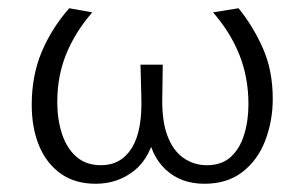

<svg xmlns="http://www.w3.org/2000/svg" viewBox="-20 -438 742 466"><path d="M212 8Q162 8 127.5 -16.5Q93 -41 75 -84Q57 -127 57 -184Q57 -254 81 -311.5Q105 -369 148 -418L204 -408Q163 -361 141 -307.5Q119 -254 119 -190Q119 -148 130.5 -113Q142 -78 165.5 -57.5Q189 -37 225 -37Q274 -37 300 -79Q326 -121 323 -205L321 -281H375L374 -208Q372 -147 386 -109.5Q400 -72 425.5 -54.5Q451 -37 482 -37Q518 -37 540 -57Q562 -77 572.5 -111Q583 -145 583 -185Q583 -250 561 -305Q539 -360 497 -408L559 -418Q594 -375 618 -321Q642 -267 642 -198Q642 -145 624 -97.5Q606 -50 569 -21Q532 8 476 8Q419 8 382 -26.5Q345 -61 337 -124H359Q346 -56 306 -24Q266 8 212 8Z"/></svg>

Font: Ysabeau Office Light
Style: Regular
Weight: 300
Designer: Christian Thalmann (Catharsis Fonts)
Version: Version 2.001;gftools[0.9.30]; featfreeze: tnum,lnum,ss02